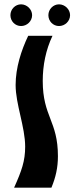

<svg xmlns="http://www.w3.org/2000/svg" viewBox="-20 -865 343 885"><path d="M77 -745C104 -745 128 -767 128 -795C128 -822 104 -845 77 -845C50 -845 28 -822 28 -795C28 -767 50 -745 77 -745ZM252 -745C279 -745 303 -767 303 -795C303 -822 279 -845 252 -845C225 -845 203 -822 203 -795C203 -767 225 -745 252 -745ZM222 -700C191 -635 177 -563 177 -492C177 -327 247 -308 247 -145C247 -93 237 -48 217 0H45C80 -78 96 -123 96 -189C96 -279 52 -385 52 -473C52 -553 78 -633 110 -700Z"/></svg>

Font: Brassia
Style: Regular
Weight: 400
Designer: Ariel Martín Pérez
Foundry: Tunera Type Foundry
Version: Version 1.600;hotconv 1.0.109;makeotfexe 2.5.65596